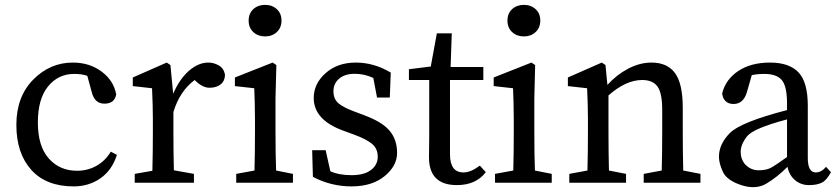

<svg xmlns="http://www.w3.org/2000/svg" viewBox="-20 -747 3423 785"><path d="M281.2 15.1Q168.5 15.1 107.7 -52.7Q46.9 -120.6 46.9 -236.3Q46.9 -351.6 115.7 -421.4Q184.6 -491.2 277.8 -491.2Q346.2 -491.2 395.8 -454.1Q445.3 -417 455.1 -360.8Q448.2 -323.2 407.2 -323.2Q366.2 -323.2 355 -371.1L336.9 -437Q314.5 -444.8 283.2 -444.8Q218.3 -444.8 176.5 -393.8Q134.8 -342.8 134.8 -246.1Q134.8 -149.4 179.4 -99.1Q224.1 -48.8 294.9 -48.8Q337.9 -48.8 374 -68.8Q410.2 -88.9 433.1 -127L458 -113.8Q438 -50.8 390.4 -17.8Q342.8 15.1 281.2 15.1Z M689 -210Q689 -127 690.9 -50.8L772.9 -36.1V0H530.8V-36.1L603 -48.8Q605 -125 605 -210V-261.2Q605 -315.4 601.6 -386.2L522.9 -395V-430.2L661.6 -491.2L676.8 -481L688 -363.8Q713.9 -423.8 752.4 -457.5Q791 -491.2 832 -491.2Q854 -491.2 874.5 -479.5Q895 -467.8 899.9 -441.9Q899.9 -417 882.8 -402.6Q865.7 -388.2 836.4 -388.2Q807.1 -388.2 775.9 -419.9Q714.8 -374.5 689 -289.1Z M1177.7 0H945.8V-36.1L1020.5 -49.8Q1022.5 -126 1022.5 -210V-259.8Q1022.5 -300.8 1021.5 -328.4Q1020.5 -356 1019.5 -386.2L940.4 -395V-430.2L1094.7 -491.2L1109.9 -481L1106.4 -345.2V-210Q1106.4 -113.3 1108.9 -49.8L1177.7 -36.1ZM1111.8 -616Q1092.8 -598.1 1063.7 -598.1Q1034.7 -598.1 1015.6 -616Q996.6 -633.8 996.6 -662.8Q996.6 -691.9 1015.6 -709.5Q1034.7 -727.1 1063.7 -727.1Q1092.8 -727.1 1111.8 -709.5Q1130.9 -691.9 1130.9 -662.8Q1130.9 -633.8 1111.8 -616Z M1436.5 -288.1 1466.3 -276.9Q1542.5 -249 1573 -212.4Q1603.5 -175.8 1603.5 -122.1Q1603.5 -68.4 1552.2 -26.6Q1501 15.1 1417 15.1Q1333.5 15.1 1259.3 -23.9L1256.3 -132.8H1311.5L1330.6 -46.9Q1365.7 -30.8 1417.5 -30.8Q1469.2 -30.8 1496.8 -52Q1524.4 -73.2 1524.4 -106.4Q1524.4 -139.6 1501 -158.9Q1477.5 -178.2 1429.7 -195.8L1383.3 -212.9Q1262.7 -256.8 1262.7 -346.2Q1262.7 -404.8 1311.3 -448Q1359.9 -491.2 1434.6 -491.2Q1509.3 -491.2 1577.6 -450.2L1573.7 -348.1H1521.5L1506.3 -428.2Q1470.2 -445.3 1430.2 -445.3Q1390.1 -445.3 1366.7 -425.5Q1343.3 -405.8 1343.3 -374Q1343.3 -342.3 1363.8 -324.7Q1384.3 -307.1 1436.5 -288.1Z M1734.9 -419.9H1651.9V-463.9L1741.2 -475.1L1766.1 -610.8H1827.1L1822.3 -473.1H1956.1V-419.9H1819.8V-116.2Q1819.8 -42 1875 -42Q1904.8 -42 1941.9 -69.8L1966.3 -43Q1925.8 9.8 1848.1 9.8Q1733.9 9.8 1733.9 -104L1734.9 -189Z M2235.8 0H2003.9V-36.1L2078.6 -49.8Q2080.6 -126 2080.6 -210V-259.8Q2080.6 -300.8 2079.6 -328.4Q2078.6 -356 2077.6 -386.2L1998.5 -395V-430.2L2152.8 -491.2L2168 -481L2164.6 -345.2V-210Q2164.6 -113.3 2167 -49.8L2235.8 -36.1ZM2169.9 -616Q2150.9 -598.1 2121.8 -598.1Q2092.8 -598.1 2073.7 -616Q2054.7 -633.8 2054.7 -662.8Q2054.7 -691.9 2073.7 -709.5Q2092.8 -727.1 2121.8 -727.1Q2150.9 -727.1 2169.9 -709.5Q2189 -691.9 2189 -662.8Q2189 -633.8 2169.9 -616Z M2605.5 -419.9Q2539.1 -419.9 2467.8 -356.9V-210Q2467.8 -126 2469.7 -49.8L2539.6 -36.1V0H2307.6V-36.1L2381.8 -49.8Q2383.8 -126 2383.8 -210V-261.2Q2383.8 -315.4 2380.4 -386.2L2301.8 -395V-430.2L2440.4 -491.2L2455.6 -481L2463.4 -399.9Q2500.5 -440.9 2548.1 -466.1Q2595.7 -491.2 2643.6 -491.2Q2708.5 -491.2 2740 -448Q2771.5 -404.8 2771.5 -306.2V-210Q2771.5 -126 2773.4 -49.8L2843.8 -36.1V0H2611.8V-36.1L2685.5 -49.8Q2687.5 -124 2687.5 -210V-297.9Q2687.5 -365.7 2668.5 -392.8Q2649.4 -419.9 2605.5 -419.9Z M3315.4 -42Q3338.4 -42 3357.4 -64.9L3377.4 -43Q3360.4 -10.7 3340.6 -0.5Q3320.8 9.8 3287.6 9.8Q3254.4 9.8 3230.5 -10.5Q3206.5 -30.8 3199.7 -64.9Q3156.2 -21.5 3113 3.9Q3069.8 29.3 3010.5 9.8Q2951.2 -9.8 2935.3 -44.9Q2919.4 -80.1 2919.4 -106Q2919.4 -157.2 2963.4 -202.4Q3007.3 -247.6 3197.8 -296.9V-324.2Q3197.8 -393.6 3176.8 -419.2Q3155.8 -444.8 3104.5 -444.8Q3078.1 -444.8 3053.7 -439.9L3033.7 -370.1Q3019.5 -322.3 2979.5 -321.8Q2958.5 -321.8 2946.5 -333.5Q2934.6 -345.2 2932.6 -365.2Q2946.8 -422.4 2998.5 -456.8Q3050.3 -491.2 3128.4 -491.2Q3206.5 -491.2 3244.6 -451.2Q3282.7 -411.1 3282.7 -314.9V-101.1Q3282.7 -42 3315.4 -42ZM3027.3 -74.2Q3050.3 -50.8 3081.5 -50.8Q3112.8 -50.8 3131.8 -61Q3150.9 -71.3 3197.8 -105V-258.8Q3059.6 -222.2 3033.9 -189.2Q3008.3 -156.2 3008.3 -126Q3008.3 -95.7 3027.3 -74.2Z"/></svg>

Font: SourceSerifPro-Regular
Style: Regular
Weight: 400
Designer: Frank Grießhammer
Foundry: Adobe Systems Incorporated
Version: Version 1.014;PS Version 1.0;hotconv 1.0.73;makeotf.lib2.5.5